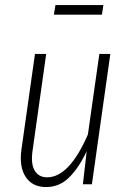

<svg xmlns="http://www.w3.org/2000/svg" viewBox="-20 -738 513 769"><path d="M388.2 -679.2H195.8L202.1 -717.8H394ZM164.1 11.2Q109.9 11.2 83 -29.3Q56.2 -69.8 65.9 -139.2L120.1 -522H165L110.8 -137.2Q102.5 -83.5 118.4 -55.7Q134.3 -27.8 168.9 -27.8Q257.3 -27.8 332 -199.2L377.9 -522H421.9L348.1 0H312L327.1 -131.8Q295.4 -65.4 256.6 -27.1Q217.8 11.2 164.1 11.2Z"/></svg>

Font: Fira Sans Compressed ExtraLight
Style: Italic
Weight: 250
Width: 3
Italic angle: -8°
Designer: Carrois Corporate & Edenspiekermann AG
Foundry: Carrois Corporate GbR & Edenspiekermann AG
Version: Version 4.203;PS 004.203;hotconv 1.0.88;makeotf.lib2.5.64775